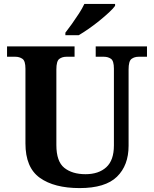

<svg xmlns="http://www.w3.org/2000/svg" viewBox="-20 -951 787 981"><path d="M387 10Q257 10 183.5 -42.5Q110 -95 110 -218V-600Q110 -640 94.5 -650.5Q79 -661 59 -661H16V-714H361V-661H319Q298 -661 283 -650Q268 -639 268 -596V-210Q268 -126 308.5 -93.5Q349 -61 417 -61Q484 -61 523 -96.5Q562 -132 562 -208V-600Q562 -640 547 -650.5Q532 -661 511 -661H469V-714H731V-661H688Q667 -661 652 -650Q637 -639 637 -596V-206Q637 -106 577.5 -48Q518 10 387 10ZM314 -784Q329 -803 347.5 -829Q366 -855 383.5 -882Q401 -909 411 -931H568V-921Q559 -908 537.5 -888Q516 -868 489 -846Q462 -824 434 -804.5Q406 -785 382 -771H314Z"/></svg>

Font: Noto Serif Tibetan
Style: Bold
Weight: 700
Designer: Monotype Design Team
Foundry: Monotype Imaging Inc.
Version: Version 2.103; ttfautohint (v1.8.4.7-5d5b)